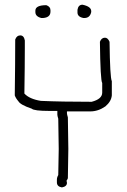

<svg xmlns="http://www.w3.org/2000/svg" viewBox="-20 -817 540 819"><path d="M66.4 -666Q82 -666 85.9 -644.5V-613.3Q85.9 -539.6 84 -418Q105.5 -394.5 154.3 -386.7Q242.2 -382.8 371.1 -382.8Q416 -394.5 416 -421.9V-462.9Q408.2 -473.6 406.2 -638.7Q412.6 -656.2 427.7 -656.2Q439.9 -656.2 447.3 -638.7Q449.2 -485.8 457 -470.7V-410.2Q454.6 -384.3 429.7 -363.3Q398.9 -341.8 365.2 -341.8H265.6V-334Q265.6 -329.1 269.5 -316.4Q271.5 -194.8 271.5 -181.6Q269.5 -77.1 269.5 -56.6Q265.6 -46.9 263.7 -46.9L265.6 -37.1Q265.6 -21.5 244.1 -17.6Q222.7 -21 222.7 -39.1V-50.8Q222.7 -60.5 228.5 -70.3Q228.5 -89.4 230.5 -181.6Q228.5 -286.6 228.5 -310.5Q224.6 -323.2 224.6 -328.1V-343.8H191.4Q125 -343.8 115.2 -353.5Q67.4 -369.6 58.6 -384.8Q46.9 -398.4 43 -410.2Q44.9 -550.8 44.9 -648.4Q51.3 -666 66.4 -666ZM332 -796.9Q369.1 -789.1 369.1 -769.5V-765.6Q363.8 -740.2 339.8 -740.2H335.9Q310.5 -745.1 310.5 -763.7V-775.4Q314 -796.9 332 -796.9ZM177.7 -794.9Q195.3 -788.6 195.3 -773.4V-767.6Q195.3 -742.7 164.1 -740.2H156.2Q130.9 -746.6 130.9 -765.6V-771.5Q130.9 -794.9 177.7 -794.9Z"/></svg>

Font: CEF Fonts CJK Mono
Style: Regular
Weight: 400
Designer: PartyBoss (派对大魔王)
Version: Release 2.25